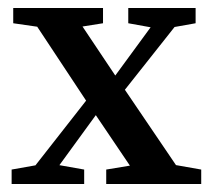

<svg xmlns="http://www.w3.org/2000/svg" viewBox="-20 -459 531 479"><path d="M9 0V-36L88 -50H111L190 -36V0ZM32 0 227 -249 260 -228 94 0ZM245 0V-36L354 -54H380L482 -36V0ZM263 -199 232 -222 391 -439H453ZM335 0 206 -191 42 -439H155L276 -258L451 0ZM13 -401V-439H237V-401L149 -387H110ZM300 -401V-439H468V-401L395 -388H372Z"/></svg>

Font: Lisu Bosa SemiBold
Style: Regular
Weight: 600
Designer: David Morse, Annie Olsen, Victor Gaultney, Frank Grießhammer (Latin)
Foundry: SIL International
Version: Version 2.000